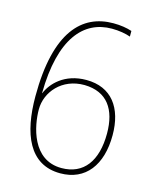

<svg xmlns="http://www.w3.org/2000/svg" viewBox="-111 -801 725 889"><g transform="rotate(15 251.5 -356.5)"><path d="M60 -304C60 -126 113 11 263 11C384 11 452 -79 452 -222C452 -353 390 -438 269 -438C164 -438 107 -375 87 -326H86C89 -590 187 -698 322 -698C357 -698 389 -692 411 -684V-711C387 -719 357 -724 322 -724C173 -724 60 -615 60 -304ZM262 -14C121 -14 91 -171 91 -250C91 -332 158 -414 267 -413C376 -411 425 -338 425 -223C425 -91 368 -14 262 -14Z"/></g></svg>

Font: Noto Sans Arabic SemCond Thin
Style: Regular
Weight: 100
Width: 4
Designer: Monotype Design Team, Nadine Chahine, Nizar Qandah and Khaled Hosny
Foundry: Monotype Imaging Inc.
Version: Version 2.012